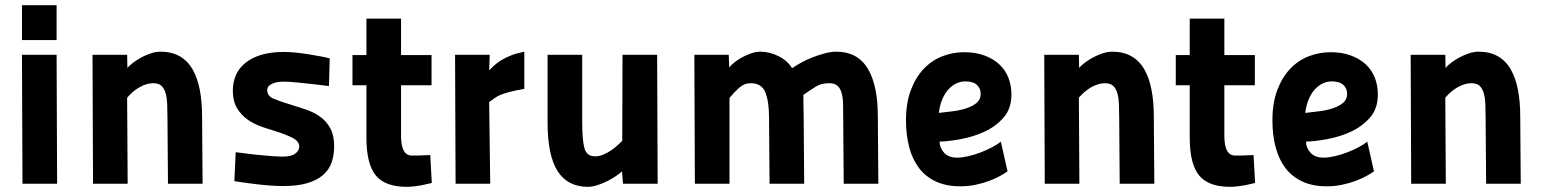

<svg xmlns="http://www.w3.org/2000/svg" viewBox="-20 -711 5970 743"><path d="M65 -499H199L201 0H67ZM65 -691H199V-556H65Z M340 0 338 -499H472L473 -448Q480 -457 494.5 -468Q509 -479 526.5 -488.5Q544 -498 563.5 -504.5Q583 -511 601 -511Q644 -511 675 -493.5Q706 -476 725 -443Q744 -410 753 -364Q762 -318 762 -261L764 0H630L628 -261Q628 -286 627 -309Q626 -332 621 -350Q616 -368 605 -378.5Q594 -389 573 -389Q548 -389 521 -374Q494 -359 472 -333L474 0Z M1253 -378Q1219 -382 1186 -386Q1158 -389 1128 -392Q1098 -395 1078 -395Q1048 -395 1031 -386Q1014 -377 1014 -363Q1014 -340 1036.5 -330Q1059 -320 1102 -307Q1135 -297 1165.5 -286.5Q1196 -276 1220 -258.5Q1244 -241 1258.5 -214Q1273 -187 1273 -145Q1273 -111 1263.5 -83Q1254 -55 1231 -34.5Q1208 -14 1170 -2.5Q1132 9 1075 9Q1052 9 1019.5 6.5Q987 4 958 0Q924 -4 887 -10L892 -122Q930 -117 964 -113Q993 -110 1024 -107.5Q1055 -105 1075 -105Q1107 -105 1122.5 -116.5Q1138 -128 1138 -144Q1138 -164 1112 -177.5Q1086 -191 1044 -204Q1020 -211 991.5 -221Q963 -231 938.5 -248Q914 -265 897.5 -292Q881 -319 881 -361Q881 -391 892 -418Q903 -445 927 -465.5Q951 -486 988.5 -498Q1026 -510 1079 -510Q1099 -510 1124 -507.5Q1149 -505 1173.5 -501Q1198 -497 1220 -493Q1242 -489 1256 -485Z M1532 -381V-185Q1532 -109 1574 -109Q1585 -109 1597 -109Q1609 -109 1620 -110Q1632 -110 1645 -111L1651 -3Q1634 1 1616 5Q1601 8 1584 10Q1567 12 1554 12Q1470 12 1434 -32.5Q1398 -77 1398 -178V-381H1344V-498H1398V-639H1532V-498H1650V-381Z M1741 -499H1875L1873 -439Q1882 -448 1893.5 -458.5Q1905 -469 1920.5 -478.5Q1936 -488 1957.5 -496.5Q1979 -505 2009 -511V-367Q1974 -361 1953 -355.5Q1932 -350 1918.5 -344.5Q1905 -339 1895 -332Q1885 -325 1873 -316L1877 0H1743Z M2523 -499 2525 0H2391L2387 -48Q2379 -40 2363.5 -29.5Q2348 -19 2330 -10Q2312 -1 2292 5.5Q2272 12 2255 12Q2177 12 2138 -48.5Q2099 -109 2099 -238V-499H2233V-238Q2233 -170 2241.5 -138Q2250 -106 2283 -106Q2298 -106 2314 -112.5Q2330 -119 2344 -128.5Q2358 -138 2369.5 -148.5Q2381 -159 2388 -166L2389 -499Z M2669 0 2667 -499H2800L2802 -450Q2809 -459 2822 -469.5Q2835 -480 2851.5 -489Q2868 -498 2886.5 -504.5Q2905 -511 2923 -511Q2958 -511 2993 -493.5Q3028 -476 3045 -447Q3058 -456 3078.5 -467.5Q3099 -479 3123 -488.5Q3147 -498 3171.5 -504.5Q3196 -511 3216 -511Q3298 -511 3337.5 -446.5Q3377 -382 3377 -261L3379 0H3245L3243 -256Q3243 -284 3242.5 -308.5Q3242 -333 3237 -351Q3232 -369 3221 -379Q3210 -389 3188 -389Q3158 -389 3136.5 -375.5Q3115 -362 3089 -344V-316Q3089 -304 3089.5 -288.5Q3090 -273 3090 -259L3092 0H2958L2956 -257Q2956 -317 2942 -353Q2928 -389 2885 -389Q2860 -389 2840 -371Q2820 -353 2803 -332V0Z M3879 -48Q3868 -40 3850 -30Q3832 -20 3808 -11Q3784 -2 3755.5 4Q3727 10 3697 10Q3642 10 3602 -8.5Q3562 -27 3536.5 -60.5Q3511 -94 3498.5 -141Q3486 -188 3486 -246Q3486 -312 3504.5 -361.5Q3523 -411 3554 -444Q3585 -477 3626 -493Q3667 -509 3711 -509Q3755 -509 3789 -496.5Q3823 -484 3846.5 -462.5Q3870 -441 3882 -411Q3894 -381 3894 -345Q3894 -291 3864 -256.5Q3834 -222 3791 -202Q3748 -182 3700 -173Q3652 -164 3616 -163Q3616 -140 3633 -120.5Q3650 -101 3684 -101Q3703 -101 3727 -106.5Q3751 -112 3774.5 -121Q3798 -130 3819 -141Q3840 -152 3853 -163ZM3715 -396Q3698 -396 3681.5 -388.5Q3665 -381 3651 -366Q3637 -351 3627 -328Q3617 -305 3613 -274Q3639 -277 3667.5 -280.5Q3696 -284 3720 -292Q3744 -300 3759.5 -313Q3775 -326 3775 -348Q3775 -369 3760.5 -382.5Q3746 -396 3715 -396Z M4023 0 4021 -499H4155L4156 -448Q4163 -457 4177.5 -468Q4192 -479 4209.5 -488.5Q4227 -498 4246.5 -504.5Q4266 -511 4284 -511Q4327 -511 4358 -493.5Q4389 -476 4408 -443Q4427 -410 4436 -364Q4445 -318 4445 -261L4447 0H4313L4311 -261Q4311 -286 4310 -309Q4309 -332 4304 -350Q4299 -368 4288 -378.5Q4277 -389 4256 -389Q4231 -389 4204 -374Q4177 -359 4155 -333L4157 0Z M4718 -381V-185Q4718 -109 4760 -109Q4771 -109 4783 -109Q4795 -109 4806 -110Q4818 -110 4831 -111L4837 -3Q4820 1 4802 5Q4787 8 4770 10Q4753 12 4740 12Q4656 12 4620 -32.5Q4584 -77 4584 -178V-381H4530V-498H4584V-639H4718V-498H4836V-381Z M5297 -48Q5286 -40 5268 -30Q5250 -20 5226 -11Q5202 -2 5173.5 4Q5145 10 5115 10Q5060 10 5020 -8.5Q4980 -27 4954.5 -60.5Q4929 -94 4916.5 -141Q4904 -188 4904 -246Q4904 -312 4922.5 -361.5Q4941 -411 4972 -444Q5003 -477 5044 -493Q5085 -509 5129 -509Q5173 -509 5207 -496.5Q5241 -484 5264.5 -462.5Q5288 -441 5300 -411Q5312 -381 5312 -345Q5312 -291 5282 -256.5Q5252 -222 5209 -202Q5166 -182 5118 -173Q5070 -164 5034 -163Q5034 -140 5051 -120.5Q5068 -101 5102 -101Q5121 -101 5145 -106.5Q5169 -112 5192.5 -121Q5216 -130 5237 -141Q5258 -152 5271 -163ZM5133 -396Q5116 -396 5099.5 -388.5Q5083 -381 5069 -366Q5055 -351 5045 -328Q5035 -305 5031 -274Q5057 -277 5085.5 -280.5Q5114 -284 5138 -292Q5162 -300 5177.5 -313Q5193 -326 5193 -348Q5193 -369 5178.5 -382.5Q5164 -396 5133 -396Z M5441 0 5439 -499H5573L5574 -448Q5581 -457 5595.5 -468Q5610 -479 5627.5 -488.5Q5645 -498 5664.5 -504.5Q5684 -511 5702 -511Q5745 -511 5776 -493.5Q5807 -476 5826 -443Q5845 -410 5854 -364Q5863 -318 5863 -261L5865 0H5731L5729 -261Q5729 -286 5728 -309Q5727 -332 5722 -350Q5717 -368 5706 -378.5Q5695 -389 5674 -389Q5649 -389 5622 -374Q5595 -359 5573 -333L5575 0Z"/></svg>

Font: Panefresco 999wt
Style: Regular
Weight: 900
Version: Version 1.001